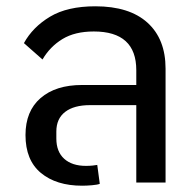

<svg xmlns="http://www.w3.org/2000/svg" viewBox="-20 -580 622 610"><path d="M241 10Q159 10 110 -30.5Q61 -71 61 -151Q61 -227 109 -268.5Q157 -310 241 -310H413V-357Q413 -480 278 -480Q218 -480 178.5 -456Q139 -432 115 -391L56 -443Q84 -494 139 -527Q194 -560 283 -560Q391 -560 448.5 -508Q506 -456 506 -362V0H413V-246H266Q215 -246 187 -224.5Q159 -203 159 -162V-140Q159 -98 184 -75.5Q209 -53 253 -53Q265 -53 274 -54Q283 -55 289 -56L297 4Q290 7 272.5 8.5Q255 10 241 10Z"/></svg>

Font: IBM Plex Sans Thai Text
Style: Regular
Weight: 450
Designer: Mike Abbink, Paul van der Laan, Pieter van Rosmalen, Ben Mitchell, Mark Frömberg
Foundry: Bold Monday
Version: Version 1.1